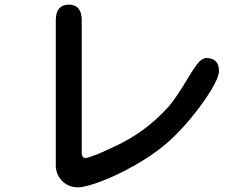

<svg xmlns="http://www.w3.org/2000/svg" viewBox="-20 -761 1040 825"><path d="M866.2 -511.7Q902.3 -511.7 915 -486.3Q920.9 -473.6 920.9 -456.1Q920.9 -428.7 885.3 -370.6Q849.6 -312.5 795.4 -247.6Q741.2 -182.6 686.5 -137.2Q631.8 -91.8 557.6 -49.8Q483.4 -7.8 416 17.6Q347.7 43.9 314.5 43.9Q274.4 43.9 247.1 16.6Q219.7 -10.7 219.7 -50.8V-674.8Q219.7 -710 236.3 -726.6Q251 -741.2 276.4 -741.2Q299.8 -741.2 314.5 -727.5Q331.1 -710 331.1 -674.8V-107.4Q331.1 -91.8 336.9 -85.9Q340.8 -82 348.6 -82Q352.5 -82 368.7 -87.4Q384.8 -92.8 401.9 -99.6Q418.9 -106.4 442.9 -117.7Q466.8 -128.9 493.2 -141.6Q544.9 -168 585 -196.3Q648.4 -240.2 707 -305.7Q732.4 -335 778.3 -410.2Q820.3 -480.5 836.4 -496.1Q852.5 -511.7 866.2 -511.7Z"/></svg>

Font: FakePearl
Style: SemiBold
Weight: 400
Version: Version 1.2